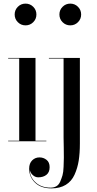

<svg xmlns="http://www.w3.org/2000/svg" viewBox="-20 -780 537 1060"><path d="M78.5 -657.5Q61 -675 61 -700Q61 -725 78.5 -742.5Q96 -760 121 -760Q146 -760 163.5 -742.5Q181 -725 181 -700Q181 -675 163.5 -657.5Q146 -640 121 -640Q96 -640 78.5 -657.5ZM325.5 -657.5Q308 -675 308 -700Q308 -725 325.5 -742.5Q343 -760 368 -760Q393 -760 410.5 -742.5Q428 -725 428 -700Q428 -675 410.5 -657.5Q393 -640 368 -640Q343 -640 325.5 -657.5ZM25 -3H86V-457H25V-460H176V-3H236V0H25ZM421 -460V12Q421 66 414.5 107Q408 148 391.5 184.5Q375 221 343 240.5Q311 260 264 260Q206 260 173.5 228.5Q141 197 141 151Q141 122 157.5 105.5Q174 89 198 89Q220 89 237 102.5Q254 116 254 143Q254 171 236.5 185Q219 199 191 199Q175 199 161.5 187Q148 175 145 160Q145 198 176.5 227Q208 256 259 256Q278 256 291.5 248Q305 240 312.5 222.5Q320 205 325 188Q330 171 331 141Q332 111 332.5 91Q333 71 332 34.5Q331 -2 331 -20V-457H250V-460Z"/></svg>

Font: Bodoni* 72
Style: Regular
Weight: 400
Version: Version 1.003